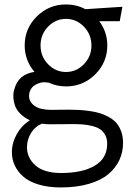

<svg xmlns="http://www.w3.org/2000/svg" viewBox="-20 -530 601 851"><path d="M510.7 -436H419.9Q455.6 -388.2 455.6 -328.6Q455.6 -253.4 401.9 -200.2Q348.1 -147 272.5 -147Q231.9 -147 196.3 -163.6Q188 -165 177.2 -165.5Q166.5 -166 154.3 -161.9Q142.1 -157.7 132.1 -151.1Q122.1 -144.5 115.5 -132.3Q108.9 -120.1 108.9 -104.5Q108.9 -78.1 133.8 -60.5Q158.7 -43 209 -43Q218.8 -43 243.9 -43.5Q269 -43.9 284.2 -43.9Q310.1 -43.9 331.3 -42.7Q352.5 -41.5 378.2 -37.8Q403.8 -34.2 423.8 -27.8Q443.8 -21.5 463.6 -10.5Q483.4 0.5 496.3 15.6Q509.3 30.8 517.3 53Q525.4 75.2 525.4 103Q525.4 144 509.3 179Q493.2 213.9 460.7 241.5Q428.2 269 374 284.9Q319.8 300.8 249.5 300.8Q193.8 300.8 150.9 287.8Q107.9 274.9 82.8 252.4Q57.6 230 45.2 202.9Q32.7 175.8 32.7 145Q32.7 103.5 54 65.2Q75.2 26.9 112.3 2.9Q86.9 -8.8 70.1 -25.9Q53.2 -43 46.9 -60.8Q40.5 -78.6 39.3 -98.1Q38.1 -117.7 43.5 -133.8Q60.5 -200.7 132.8 -211.4Q89.4 -262.7 89.4 -328.6Q89.4 -403.8 143.1 -457Q196.8 -510.3 272.5 -510.3Q319.3 -510.3 358.4 -489.3L522.5 -500ZM351.8 -411.9Q318.4 -446.3 272.5 -446.3Q226.6 -446.3 193.1 -411.9Q159.7 -377.4 159.7 -328.6Q159.7 -279.8 193.1 -245.4Q226.6 -210.9 272.5 -210.9Q318.4 -210.9 351.8 -245.4Q385.3 -279.8 385.3 -328.6Q385.3 -377.4 351.8 -411.9ZM251 236.8Q345.2 236.8 400.1 204.3Q455.1 171.9 455.1 106.9Q455.1 84.5 446.3 68.4Q437.5 52.2 423.8 43Q410.2 33.7 388.2 28.3Q366.2 22.9 345.7 21.5Q325.2 20 297.4 20Q283.2 20 251.2 20.5Q219.2 21 200.7 20.8Q182.1 20.5 166 18.1Q136.2 29.8 118.4 58.1Q100.6 86.4 99.6 120.1Q98.6 168.5 136.5 202.6Q174.3 236.8 251 236.8Z"/></svg>

Font: LilGrotesk
Style: Regular
Weight: 400
Designer: BSozoo
Foundry: BSozoo
Version: Version 1.004;PS 001.004;hotconv 1.0.70;makeotf.lib2.5.58329